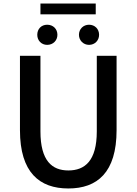

<svg xmlns="http://www.w3.org/2000/svg" viewBox="-20 -1053 773 1087"><path d="M367 14C530 14 640 -76 640 -316V-737H528V-309C528 -142 460 -88 367 -88C275 -88 209 -142 209 -309V-737H93V-316C93 -76 204 14 367 14ZM247 -799C281 -799 305 -824 305 -856C305 -889 281 -913 247 -913C214 -913 191 -889 191 -856C191 -824 214 -799 247 -799ZM209 -972H522V-1033H209ZM484 -799C517 -799 541 -824 541 -856C541 -889 517 -913 484 -913C452 -913 427 -889 427 -856C427 -824 452 -799 484 -799Z"/></svg>

Font: ChiuKong Gothic CL Medium
Style: Regular
Weight: 500
Designer: Ryoko NISHIZUKA 西塚涼子 (kana, bopomofo & ideographs); Paul D. Hunt (Latin, Greek & Cyrillic); Sandoll Communications 산돌커뮤니
Foundry: Adobe
Version: Version 1.300